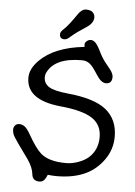

<svg xmlns="http://www.w3.org/2000/svg" viewBox="-65 -1035 798 1132"><g transform="rotate(5 333.5 -469.0)"><path d="M407.7 -766.1Q406.7 -771.5 406.7 -781.5Q406.7 -791.5 417.7 -800.8Q428.7 -810.1 441.9 -810.1Q455.1 -810.1 468.8 -797.4Q482.4 -784.7 500.2 -747.8Q518.1 -710.9 538.6 -685.1L566.4 -650.4Q587.9 -623.5 587.9 -604Q587.9 -563.5 551.8 -563.5Q522.9 -563.5 494.1 -609.9Q465.3 -656.2 445.6 -671.4Q425.8 -686.5 399.9 -686.5Q240.2 -686.5 196.3 -595.7Q189.9 -583.5 189.9 -567.9Q189.9 -531.7 220.7 -511.7Q251.5 -491.7 332 -483.9Q490.2 -468.8 560.1 -413.6Q631.3 -356.4 631.3 -253.9Q631.3 -179.7 589.1 -119.1Q546.9 -58.6 484.4 -27.8Q412.6 7.3 310.5 7.3Q283.2 7.3 257.8 3.9Q248.5 27.3 238 37.6Q227.5 47.9 211.4 47.9Q170.4 47.9 166.7 8.8Q163.1 -30.3 130.9 -77.1L68.4 -164.1Q39.1 -205.6 34.9 -219.2Q30.8 -232.9 30.8 -245.4Q30.8 -257.8 39.6 -268.6Q48.3 -279.3 65.2 -279.3Q82 -279.3 96.9 -268.3Q111.8 -257.3 130.4 -224.6Q174.8 -146 208 -116.7Q255.9 -74.2 358.9 -74.2Q394 -74.2 431.2 -87.6Q468.3 -101.1 492.7 -123Q543 -169.4 543 -243.7Q543 -317.9 484.6 -355.2Q426.3 -392.6 295.9 -404.8Q93.8 -425.3 93.8 -556.6Q93.8 -609.4 144.5 -660.2Q231.9 -747.6 407.7 -766.1ZM284.7 -800.3Q257.3 -800.3 257.3 -829.1Q257.3 -842.3 273.4 -856.7Q289.6 -871.1 310.5 -897.9L329.1 -922.9Q338.4 -935.5 349.6 -952.1Q372.1 -986.3 398.4 -986.3Q424.8 -986.3 437.5 -974.1Q450.2 -961.9 450.2 -943.4Q450.2 -910.6 409.4 -883.8Q368.7 -856.9 357.4 -848.6L336.9 -833Q328.1 -826.2 313.5 -813.2Q298.8 -800.3 284.7 -800.3Z"/></g></svg>

Font: Oldenburg
Style: Regular
Weight: 400
Designer: Nicole Fally
Foundry: Nicole Fally
Version: Version 1.001